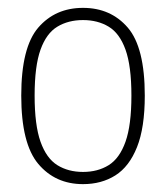

<svg xmlns="http://www.w3.org/2000/svg" viewBox="-20 -766 422 488"><path d="M191 -298Q120.5 -298 77.2 -349.5Q34 -401 34 -523Q34 -645.5 77.2 -695.8Q120.5 -746 191 -746Q261.5 -746 304.8 -695.8Q348 -645.5 348 -523Q348 -441.5 328.2 -392Q308.5 -342.5 273.2 -320.2Q238 -298 191 -298ZM191 -329Q228.5 -329 256.2 -346.2Q284 -363.5 299 -405.8Q314 -448 314 -523Q314 -598 299 -639.8Q284 -681.5 256.2 -698.2Q228.5 -715 191 -715Q153.5 -715 125.8 -698.2Q98 -681.5 83 -639.8Q68 -598 68 -523Q68 -448 83 -405.8Q98 -363.5 125.8 -346.2Q153.5 -329 191 -329Z"/></svg>

Font: Encode Sans SC Condensed Thin
Style: Regular
Weight: 100
Width: 3
Designer: Multiple Designers
Foundry: Impallari Type
Version: Version 3.002